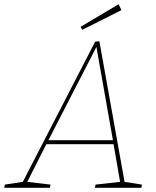

<svg xmlns="http://www.w3.org/2000/svg" viewBox="-55 -888 737 908"><path d="M415 -693 534 -28 616 -15 614 0H394L397 -15L513 -28L482 -206H164L74 -28L184 -15L181 0H-35L-32 -15L53 -28L395 -691ZM479 -225 401 -666 174 -225ZM519 -840 334 -747 326 -761 506 -868Z"/></svg>

Font: Bitter Pro Thin
Style: Italic
Weight: 250
Italic angle: -9°
Designer: Sol Matas, and Bitter project Authors
Foundry: Sol Matas
Version: Version 1.010